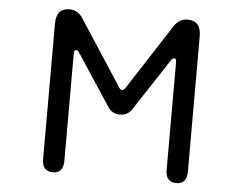

<svg xmlns="http://www.w3.org/2000/svg" viewBox="-52 -786 1104 871"><g transform="rotate(5 500.0 -350.5)"><path d="M499 -377.9Q506.8 -377.9 513.7 -387.7L707 -686.5Q729.5 -721.7 768.6 -721.7Q829.1 -721.7 829.1 -651.4V-34.2Q829.1 21.5 781.2 21.5Q732.4 21.5 732.4 -34.2V-525.4Q732.4 -542 722.7 -542Q715.8 -542 709 -532.2L552.7 -293.9Q533.2 -265.6 499 -265.6Q464.8 -265.6 445.3 -293.9L290 -530.3Q283.2 -540 276.4 -540Q266.6 -540 266.6 -523.4V-34.2Q266.6 21.5 218.8 21.5Q169.9 21.5 169.9 -34.2V-651.4Q169.9 -721.7 230.5 -721.7Q268.6 -721.7 291 -686.5L486.3 -386.7Q492.2 -377.9 499 -377.9Z"/></g></svg>

Font: FakePearl
Style: Regular
Weight: 400
Version: Version 1.2